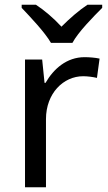

<svg xmlns="http://www.w3.org/2000/svg" viewBox="-20 -786 453 806"><path d="M194 -606H284C308 -651 371 -715 409 -753V-766H347C312 -743 274 -710 238 -674C205 -710 166 -743 131 -766H71V-753C107 -715 168 -651 194 -606ZM335 -546C260 -546 205 -497 171 -438H167L157 -536H85V0H173V-286C173 -394 246 -466 329 -466C347 -466 370 -463 387 -459L398 -540C380 -544 355 -546 335 -546Z"/></svg>

Font: Noto Sans Syriac Western
Style: Regular
Weight: 400
Designer: Patrick Giasson and the Monotype Design Team
Foundry: Monotype Imaging Inc.
Version: Version 3.000